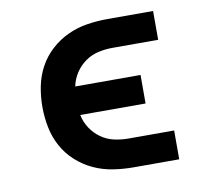

<svg xmlns="http://www.w3.org/2000/svg" viewBox="-64 -591 728 663"><g transform="rotate(-10 300.0 -260.0)"><path d="M513 0H353Q317 0 281.5 -5.5Q246 -11 213.5 -26Q181 -41 154 -65.5Q127 -90 110 -121.5Q93 -153 86 -188.5Q79 -224 79 -260Q79 -296 86 -331.5Q93 -367 110 -398.5Q127 -430 154 -454.5Q181 -479 213.5 -494Q246 -509 281.5 -514.5Q317 -520 353 -520H513V-419H353Q328 -419 303 -413.5Q278 -408 257 -393Q236 -378 222 -356.5Q208 -335 203 -310H432V-210H203Q208 -185 222 -163.5Q236 -142 257 -127Q278 -112 303 -106.5Q328 -101 353 -101H513Z"/></g></svg>

Font: Iosevka HT Extended
Style: Bold
Weight: 700
Width: 7
Monospace: yes
Designer: Belleve Invis
Foundry: Belleve Invis
Version: Version 32.3.0; ttfautohint (v1.8.4)